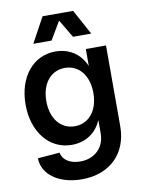

<svg xmlns="http://www.w3.org/2000/svg" viewBox="-100 -792 812 1077"><g transform="rotate(-10 306.0 -253.5)"><path d="M279 216C438 216 541 115 541 -40V-500H426V-403C397 -473 335 -516 255 -516C127 -516 39 -407 39 -251C39 -94 129 16 256 16C336 16 397 -26 426 -96V-20C426 61 369 116 287 116C229 116 188 90 180 47L55 57C56 150 148 216 279 216ZM291 -84C211 -84 157 -150 157 -250C157 -350 211 -416 291 -416C371 -416 425 -350 425 -250C425 -150 371 -84 291 -84ZM141 -580H245L306 -683L367 -580H471L393 -723H219Z"/></g></svg>

Font: Uncut Sans Semibold
Style: Regular
Weight: 600
Designer: Kasper Nordkvist
Foundry: UNCUT.wtf
Version: Version 1.304;Glyphs 3.2 (3246)